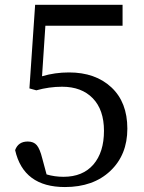

<svg xmlns="http://www.w3.org/2000/svg" viewBox="-20 -753 589 787"><path d="M166 -647.5 152.3 -440.4Q205.1 -456.1 262.7 -456.1Q371.1 -456.1 436.5 -395Q502 -334 502 -225.6Q502 -118.2 432.1 -52.2Q362.3 13.7 246.1 13.7Q76.2 13.7 42 -137.7Q54.7 -172.9 93.8 -172.9Q118.2 -172.9 130.9 -157.7Q143.6 -142.6 153.3 -103.5L170.9 -38.1Q204.1 -28.3 240.2 -28.3Q319.3 -28.3 362.8 -78.6Q406.2 -128.9 406.2 -216.8Q406.2 -302.7 360.4 -350.1Q314.5 -397.5 234.4 -397.5Q181.6 -397.5 128.9 -382.8L100.6 -390.6L124 -733.4H482.4V-647.5Z"/></svg>

Font: GenYoMin TW TTF Medium
Style: Regular
Weight: 500
Version: Version 1.300